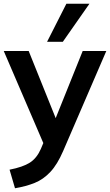

<svg xmlns="http://www.w3.org/2000/svg" viewBox="-22 -777 587 1024"><path d="M58 227 29 128Q100 114 137 90.5Q174 67 196 17L209 -14L-2 -505H131L275 -147L419 -505H545L315 28Q284 100 246.5 140Q209 180 163 198.5Q117 217 58 227ZM229 -554 332 -757H455L313 -554Z"/></svg>

Font: MulishBold
Style: Bold
Weight: 700
Designer: Vernon Adams
Foundry: Vernon Adams
Version: Version 3.602; ttfautohint (v1.8.3)